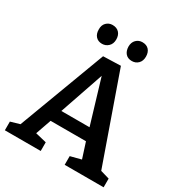

<svg xmlns="http://www.w3.org/2000/svg" viewBox="-204 -1042 1120 1187"><g transform="rotate(30 356.0 -448.5)"><path d="M652 -59 619 -88 708 -62V0H430V-62L523 -86L511 -68L466 -208L486 -192H208L224 -207L176 -70L172 -83L259 -62V0H3V-62L89 -87L61 -62L300 -700L425 -704ZM240 -261 231 -278H465L453 -258L340 -635L368 -634ZM468 -763Q439 -763 423 -781Q407 -799 406 -830Q406 -861 424 -879Q442 -897 468 -897Q498 -897 514.5 -879Q531 -861 531 -830Q531 -799 513 -781Q495 -763 468 -763ZM255 -763Q227 -763 210.5 -781Q194 -799 194 -830Q193 -861 211 -879Q229 -897 255 -897Q285 -897 302 -879Q319 -861 319 -830Q319 -799 300 -781Q281 -763 255 -763Z"/></g></svg>

Font: Bitter Thin SemiBold
Style: Regular
Weight: 600
Version: Version 2.002